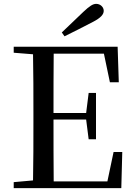

<svg xmlns="http://www.w3.org/2000/svg" viewBox="-20 -974 696 994"><path d="M300 -806 314 -786C363 -810 412 -835 460 -860C503 -882 517 -900 517 -918C517 -937 500 -954 478 -954C461 -954 444 -943 412 -913C378 -880 339 -843 300 -806ZM549 -548H595L589 -732H51V-701L151 -693C153 -593 153 -493 153 -392V-339C153 -239 153 -138 151 -40L51 -31V0H608L613 -187H568L536 -35H258C257 -136 257 -238 257 -355H426L439 -253H477V-493H439L426 -389H257C257 -497 257 -598 258 -696H518Z"/></svg>

Font: Noto Serif JP Medium
Style: Regular
Weight: 500
Designer: Ryoko NISHIZUKA 西塚涼子 (kana & ideographs); Frank Grießhammer (Latin, Greek & Cyrillic); Wenlong ZHANG 张文龙 (bopomofo); San
Foundry: Adobe
Version: Version 2.001;hotconv 1.1.0;makeotfexe 2.6.0